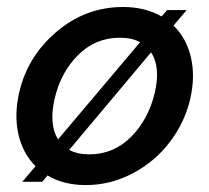

<svg xmlns="http://www.w3.org/2000/svg" viewBox="-20 -517 595 546"><path d="M473.6 -444.3Q510.3 -408.2 522.9 -354Q535.6 -299.8 521 -235.8Q505.4 -168.9 463.1 -113.3Q420.9 -57.6 357.7 -24.2Q294.4 9.3 224.1 9.3Q160.6 9.3 115.2 -18.1L100.1 0H43.5L81.1 -44.4Q44.4 -81.1 32.2 -135.7Q20 -190.4 34.7 -254.4Q58.1 -356.4 140.9 -426.8Q223.6 -497.1 330.1 -497.1Q392.6 -497.1 439.5 -470.2L455.1 -488.3H510.7ZM135.3 -235.8Q118.7 -163.6 145 -120.6L378.4 -397Q355.5 -409.7 320.8 -409.7Q251 -409.7 201.7 -360.1Q152.3 -310.5 135.3 -235.8ZM420.4 -254.4Q437 -326.2 409.7 -368.2L176.8 -90.8Q199.7 -78.1 233.9 -78.1Q303.7 -78.1 353.3 -128.4Q402.8 -178.7 420.4 -254.4Z"/></svg>

Font: HK Grotesk SmBold Legacy Italic
Style: Regular
Weight: 600
Italic angle: -13°
Designer: Alfredo Marco Pradil
Foundry: Hanken Design Co.
Version: Version 2.022;PS 002.022;hotconv 1.0.88;makeotf.lib2.5.64775